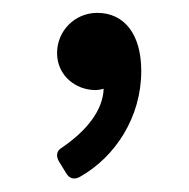

<svg xmlns="http://www.w3.org/2000/svg" viewBox="-20 -133 290 294"><path d="M128.9 -113.3C94.7 -113.3 67.4 -85.9 67.4 -51.8C67.4 -16.6 96.7 4.9 126 4.9C130.9 4.9 134.8 3.9 138.7 2.9C137.7 36.1 112.3 67.4 75.2 92.8C66.4 97.7 65.4 105.5 70.3 114.3L81.1 131.8C85.9 140.6 93.8 142.6 102.5 137.7C156.2 107.4 196.3 46.9 196.3 -24.4C196.3 -81.1 169.9 -113.3 128.9 -113.3Z"/></svg>

Font: Ed Sans Neue
Style: Regular
Weight: 400
Designer: Stephen Hutchings
Version: Version 1.004;PS 001.004;hotconv 1.0.88;makeotf.lib2.5.64775